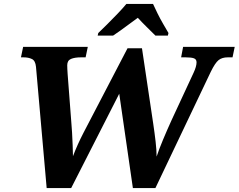

<svg xmlns="http://www.w3.org/2000/svg" viewBox="-20 -951 1207 971"><path d="M162 -613Q159 -644 141.5 -652.5Q124 -661 99 -661H86L97 -714H424L413 -661H390Q358 -661 339 -653Q320 -645 320 -621Q320 -613 320.5 -602Q321 -591 322 -577L341 -328Q343 -311 344.5 -279.5Q346 -248 347.5 -215.5Q349 -183 349 -161Q360 -190 373.5 -220Q387 -250 402 -279L625 -707H698L755 -325Q762 -278 767 -234.5Q772 -191 772 -159Q783 -193 804.5 -244.5Q826 -296 848 -344L959 -583Q974 -615 974 -636Q974 -651 961 -656Q948 -661 919 -661H896L906 -714H1167L1156 -661H1132Q1103 -661 1085.5 -647Q1068 -633 1046 -588L766 0H652L583 -477L340 0H216ZM477 -784Q497 -803 522.5 -828.5Q548 -854 574 -881Q600 -908 619 -931H754Q763 -911 776.5 -883.5Q790 -856 805.5 -829.5Q821 -803 832 -784L829 -771H766Q749 -788 722 -814.5Q695 -841 677 -861Q659 -848 636 -831Q613 -814 591 -798Q569 -782 552 -771H474Z"/></svg>

Font: Noto Serif
Style: Bold Italic
Weight: 700
Italic angle: -12°
Designer: Monotype Design Team
Foundry: Monotype Imaging Inc.
Version: Version 2.013